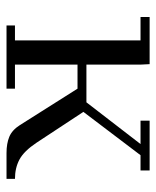

<svg xmlns="http://www.w3.org/2000/svg" viewBox="35 -514 479 589"><g transform="rotate(90 274.5 -219.5)"><path d="M32.2 -411.1V-439H176.8L178.2 -411.1V-245.1H293.9L421.9 -411.1H350.1V-439H502.9V-411.1H456.1L323.2 -235.8L418 -91.8Q443.4 -53.7 469.2 -39.8Q495.1 -25.9 528.8 -25.9V0H449.2Q420.4 0 399.7 -8.5Q378.9 -17.1 363.8 -41L252 -217.8H178.2V-25.9H252V0H58.1V-25.9H104V-411.1Z"/></g></svg>

Font: Dehuti Alt
Style: Book
Weight: 400
Version: Version 1.2